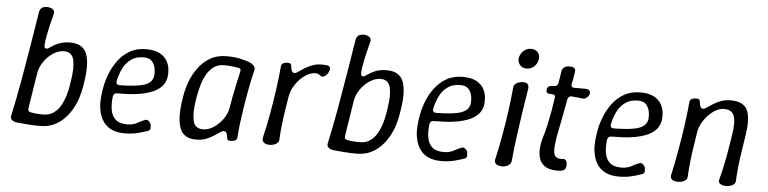

<svg xmlns="http://www.w3.org/2000/svg" viewBox="-44 -927 4603 1151"><g transform="rotate(5 2257.0 -351.5)"><path d="M220 7Q174 7 143.5 4Q113 1 85 -1Q63 -3 50.5 -12.5Q38 -22 42 -40Q64 -141 83 -247.5Q102 -354 119.5 -461Q137 -568 153 -668Q156 -688 167 -697.5Q178 -707 200 -707Q214 -707 225 -702.5Q236 -698 241 -690Q246 -682 243 -669Q233 -632 223 -588.5Q213 -545 207 -507Q203 -478 205 -468Q207 -458 219 -458Q226 -458 242.5 -470.5Q259 -483 287.5 -495Q316 -507 357 -507Q433 -507 456 -449Q479 -391 460 -275L456 -250Q451 -219 440 -183.5Q429 -148 410 -114.5Q391 -81 364 -53.5Q337 -26 301.5 -9.5Q266 7 220 7ZM231 -63Q269 -63 295 -81.5Q321 -100 337 -129Q353 -158 362.5 -190Q372 -222 376 -250L380 -275Q394 -358 383 -405Q372 -452 324 -452Q292 -452 259.5 -431Q227 -410 204 -376.5Q181 -343 175 -307L141 -92Q140 -84 142.5 -78.5Q145 -73 152 -71Q166 -67 186.5 -65Q207 -63 231 -63Z M729 7Q683 7 652 -7Q621 -21 603 -45Q585 -69 576.5 -99Q568 -129 567.5 -161.5Q567 -194 572 -225L576 -250Q582 -289 598.5 -333.5Q615 -378 643.5 -417.5Q672 -457 714 -482Q756 -507 813 -507Q865 -507 895.5 -490.5Q926 -474 940 -449Q954 -424 956.5 -398Q959 -372 956 -352Q950 -316 927.5 -293Q905 -270 872 -257Q839 -244 801.5 -237.5Q764 -231 727.5 -229.5Q691 -228 662 -228Q652 -228 646.5 -222.5Q641 -217 639 -208Q633 -164 639 -127.5Q645 -91 668.5 -69.5Q692 -48 739 -48Q774 -48 801.5 -63.5Q829 -79 845 -84Q854 -87 861.5 -82.5Q869 -78 874.5 -70Q880 -62 880 -52Q882 -34 878 -28.5Q874 -23 869 -21Q851 -14 812.5 -3.5Q774 7 729 7ZM672 -278Q779 -279 824 -295.5Q869 -312 875 -350Q878 -376 872.5 -400.5Q867 -425 851 -441Q835 -457 804 -457Q757 -457 726.5 -434.5Q696 -412 678.5 -376Q661 -340 653 -298Q652 -289 657 -283.5Q662 -278 672 -278Z M1158 7Q1082 7 1060 -53.5Q1038 -114 1056 -225L1060 -250Q1066 -289 1082.5 -333.5Q1099 -378 1127.5 -417.5Q1156 -457 1198 -482Q1240 -507 1297 -507Q1344 -507 1376.5 -500Q1409 -493 1437 -483Q1453 -476 1463.5 -465Q1474 -454 1470 -437Q1458 -387 1447 -329.5Q1436 -272 1427 -215Q1418 -158 1412 -109Q1406 -60 1404 -26Q1403 -15 1392 -9Q1381 -3 1366 -3Q1351 -3 1347 -8.5Q1343 -14 1342 -27Q1341 -42 1335.5 -50Q1330 -58 1319 -58Q1310 -58 1296 -48Q1282 -38 1262.5 -25.5Q1243 -13 1217 -3Q1191 7 1158 7ZM1194 -58Q1226 -58 1257.5 -78.5Q1289 -99 1312.5 -131.5Q1336 -164 1342 -200Q1348 -236 1355 -273.5Q1362 -311 1370.5 -348.5Q1379 -386 1387 -422Q1392 -441 1374 -444Q1363 -446 1339 -449Q1315 -452 1287 -452Q1249 -452 1222.5 -431.5Q1196 -411 1179.5 -379Q1163 -347 1154 -312.5Q1145 -278 1140 -250L1136 -225Q1124 -147 1135 -102.5Q1146 -58 1194 -58Z M1599 0Q1585 0 1574.5 -4.5Q1564 -9 1559 -17.5Q1554 -26 1556 -38Q1573 -108 1586.5 -183Q1600 -258 1610.5 -332.5Q1621 -407 1627 -477Q1629 -488 1639 -494Q1649 -500 1664 -500Q1679 -500 1683.5 -495Q1688 -490 1689 -476Q1690 -461 1695.5 -451.5Q1701 -442 1711 -442Q1720 -442 1734 -452Q1748 -462 1767.5 -474.5Q1787 -487 1813 -497Q1839 -507 1872 -507Q1880 -507 1887 -506.5Q1894 -506 1901 -505Q1915 -504 1920 -494Q1925 -484 1914 -462Q1910 -454 1902 -446.5Q1894 -439 1886 -436Q1878 -433 1873 -436Q1866 -441 1857.5 -446.5Q1849 -452 1838 -452Q1806 -452 1773.5 -429Q1741 -406 1718 -371Q1695 -336 1689 -300Q1682 -258 1675 -213.5Q1668 -169 1663 -124.5Q1658 -80 1656 -38Q1656 -26 1648 -17.5Q1640 -9 1627 -4.5Q1614 0 1599 0Z M2125 7Q2079 7 2048.5 4Q2018 1 1990 -1Q1968 -3 1955.5 -12.5Q1943 -22 1947 -40Q1969 -141 1988 -247.5Q2007 -354 2024.5 -461Q2042 -568 2058 -668Q2061 -688 2072 -697.5Q2083 -707 2105 -707Q2119 -707 2130 -702.5Q2141 -698 2146 -690Q2151 -682 2148 -669Q2138 -632 2128 -588.5Q2118 -545 2112 -507Q2108 -478 2110 -468Q2112 -458 2124 -458Q2131 -458 2147.5 -470.5Q2164 -483 2192.5 -495Q2221 -507 2262 -507Q2338 -507 2361 -449Q2384 -391 2365 -275L2361 -250Q2356 -219 2345 -183.5Q2334 -148 2315 -114.5Q2296 -81 2269 -53.5Q2242 -26 2206.5 -9.5Q2171 7 2125 7ZM2136 -63Q2174 -63 2200 -81.5Q2226 -100 2242 -129Q2258 -158 2267.5 -190Q2277 -222 2281 -250L2285 -275Q2299 -358 2288 -405Q2277 -452 2229 -452Q2197 -452 2164.5 -431Q2132 -410 2109 -376.5Q2086 -343 2080 -307L2046 -92Q2045 -84 2047.5 -78.5Q2050 -73 2057 -71Q2071 -67 2091.5 -65Q2112 -63 2136 -63Z M2634 7Q2588 7 2557 -7Q2526 -21 2508 -45Q2490 -69 2481.5 -99Q2473 -129 2472.5 -161.5Q2472 -194 2477 -225L2481 -250Q2487 -289 2503.5 -333.5Q2520 -378 2548.5 -417.5Q2577 -457 2619 -482Q2661 -507 2718 -507Q2770 -507 2800.5 -490.5Q2831 -474 2845 -449Q2859 -424 2861.5 -398Q2864 -372 2861 -352Q2855 -316 2832.5 -293Q2810 -270 2777 -257Q2744 -244 2706.5 -237.5Q2669 -231 2632.5 -229.5Q2596 -228 2567 -228Q2557 -228 2551.5 -222.5Q2546 -217 2544 -208Q2538 -164 2544 -127.5Q2550 -91 2573.5 -69.5Q2597 -48 2644 -48Q2679 -48 2706.5 -63.5Q2734 -79 2750 -84Q2759 -87 2766.5 -82.5Q2774 -78 2779.5 -70Q2785 -62 2785 -52Q2787 -34 2783 -28.5Q2779 -23 2774 -21Q2756 -14 2717.5 -3.5Q2679 7 2634 7ZM2577 -278Q2684 -279 2729 -295.5Q2774 -312 2780 -350Q2783 -376 2777.5 -400.5Q2772 -425 2756 -441Q2740 -457 2709 -457Q2662 -457 2631.5 -434.5Q2601 -412 2583.5 -376Q2566 -340 2558 -298Q2557 -289 2562 -283.5Q2567 -278 2577 -278Z M3000 7Q2978 7 2964.5 -2.5Q2951 -12 2955 -31Q2971 -99 2984.5 -174.5Q2998 -250 3008.5 -326Q3019 -402 3025 -469Q3026 -482 3034 -490Q3042 -498 3054.5 -502.5Q3067 -507 3082 -507Q3102 -507 3110 -497.5Q3118 -488 3115 -468Q3104 -401 3092.5 -325.5Q3081 -250 3071 -174.5Q3061 -99 3055 -31Q3054 -19 3046 -10.5Q3038 -2 3026 2.5Q3014 7 3000 7ZM3095 -590Q3078 -590 3065.5 -598Q3053 -606 3047 -619.5Q3041 -633 3043 -650Q3047 -668 3057 -681.5Q3067 -695 3081.5 -702.5Q3096 -710 3113 -710Q3139 -710 3153.5 -693Q3168 -676 3163 -650Q3159 -625 3140 -607.5Q3121 -590 3095 -590Z M3347 3Q3298 6 3268.5 -8Q3239 -22 3227 -49Q3215 -76 3216 -112Q3217 -148 3229 -188Q3241 -225 3250 -267Q3259 -309 3266.5 -351Q3274 -393 3279 -430Q3280 -436 3278.5 -440.5Q3277 -445 3273 -447.5Q3269 -450 3263 -450Q3238 -450 3231 -455.5Q3224 -461 3226 -474Q3228 -489 3236.5 -494.5Q3245 -500 3270 -500Q3279 -500 3285.5 -505.5Q3292 -511 3293 -520Q3296 -537 3299 -554.5Q3302 -572 3304 -589Q3307 -607 3318.5 -616Q3330 -625 3352 -625Q3373 -625 3381 -617Q3389 -609 3385 -589Q3383 -572 3379.5 -554.5Q3376 -537 3372 -520Q3370 -500 3389 -500Q3406 -500 3423 -500Q3440 -500 3456 -500Q3470 -500 3479 -494Q3488 -488 3486 -474Q3484 -461 3472 -450Q3460 -439 3447 -440Q3431 -442 3414 -444Q3397 -446 3380 -447Q3372 -449 3365 -443.5Q3358 -438 3355 -429Q3345 -374 3332.5 -309Q3320 -244 3309 -189Q3302 -142 3303 -114.5Q3304 -87 3318 -76.5Q3332 -66 3362 -69Q3373 -71 3380 -58Q3387 -45 3383 -22Q3381 -10 3371 -4Q3361 2 3347 3Z M3703 7Q3657 7 3626 -7Q3595 -21 3577 -45Q3559 -69 3550.5 -99Q3542 -129 3541.5 -161.5Q3541 -194 3546 -225L3550 -250Q3556 -289 3572.5 -333.5Q3589 -378 3617.5 -417.5Q3646 -457 3688 -482Q3730 -507 3787 -507Q3839 -507 3869.5 -490.5Q3900 -474 3914 -449Q3928 -424 3930.5 -398Q3933 -372 3930 -352Q3924 -316 3901.5 -293Q3879 -270 3846 -257Q3813 -244 3775.5 -237.5Q3738 -231 3701.5 -229.5Q3665 -228 3636 -228Q3626 -228 3620.5 -222.5Q3615 -217 3613 -208Q3607 -164 3613 -127.5Q3619 -91 3642.5 -69.5Q3666 -48 3713 -48Q3748 -48 3775.5 -63.5Q3803 -79 3819 -84Q3828 -87 3835.5 -82.5Q3843 -78 3848.5 -70Q3854 -62 3854 -52Q3856 -34 3852 -28.5Q3848 -23 3843 -21Q3825 -14 3786.5 -3.5Q3748 7 3703 7ZM3646 -278Q3753 -279 3798 -295.5Q3843 -312 3849 -350Q3852 -376 3846.5 -400.5Q3841 -425 3825 -441Q3809 -457 3778 -457Q3731 -457 3700.5 -434.5Q3670 -412 3652.5 -376Q3635 -340 3627 -298Q3626 -289 3631 -283.5Q3636 -278 3646 -278Z M4085 -477Q4086 -488 4097 -494Q4108 -500 4123 -500Q4138 -500 4142.5 -495Q4147 -490 4148 -476Q4149 -461 4154.5 -451.5Q4160 -442 4170 -442Q4179 -442 4193 -452Q4207 -462 4226.5 -474.5Q4246 -487 4272 -497Q4298 -507 4331 -507Q4408 -507 4431.5 -458.5Q4455 -410 4437 -300Q4431 -258 4423.5 -211.5Q4416 -165 4411 -118.5Q4406 -72 4404 -30Q4404 -18 4396 -9.5Q4388 -1 4375.5 3Q4363 7 4349 7Q4325 7 4312 -2Q4299 -11 4304 -30Q4313 -62 4320.5 -96Q4328 -130 4334.5 -165Q4341 -200 4346.5 -234.5Q4352 -269 4357 -300Q4370 -380 4356.5 -416Q4343 -452 4296 -452Q4264 -452 4232 -429Q4200 -406 4176.5 -371Q4153 -336 4147 -300Q4141 -258 4133.5 -211.5Q4126 -165 4121 -118.5Q4116 -72 4114 -30Q4114 -18 4106 -9.5Q4098 -1 4085.5 3Q4073 7 4059 7Q4035 7 4022.5 -2.5Q4010 -12 4014 -30Q4030 -100 4043.5 -177Q4057 -254 4068 -330.5Q4079 -407 4085 -477Z"/></g></svg>

Font: Winky Sans Light
Style: Italic
Weight: 300
Italic angle: -8.97852°
Designer: Simon Atzbach
Foundry: typofactur
Version: Version 1.205